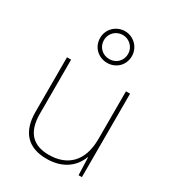

<svg xmlns="http://www.w3.org/2000/svg" viewBox="-194 -1020 961 1052"><g transform="rotate(30 286.5 -493.5)"><path d="M287 -704C342 -704 387 -745 387 -804C387 -859 342 -904 287 -904C232 -904 186 -861 186 -804C186 -744 233 -704 287 -704ZM287 -728C242 -728 210 -762 210 -804C210 -846 243 -880 287 -880C328 -880 363 -846 363 -804C363 -762 332 -728 287 -728ZM481 -621H455V-319C455 -175 377 -108 262 -108C163 -108 108 -161 108 -279V-621H82V-275C82 -150 144 -83 262 -83C374 -83 431 -143 454 -204H456L460 -93H481Z"/></g></svg>

Font: Noto Sans Telugu UI Thin
Style: Regular
Weight: 100
Designer: Jelle Bosma - Monotype Design Team
Foundry: Monotype Imaging Inc.
Version: Version 2.005